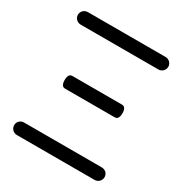

<svg xmlns="http://www.w3.org/2000/svg" viewBox="-164 -817 896 944"><g transform="rotate(30 284.5 -345.0)"><path d="M541 -659C541 -678 525 -694 505 -694H64C44 -694 28 -678 28 -659C28 -639 44 -623 64 -623H505C525 -623 541 -639 541 -659ZM460 -348C460 -372 452 -384 437 -384H155C140 -384 132 -372 132 -348C132 -324 140 -312 155 -312H437C452 -312 460 -324 460 -348ZM541 -32C541 -52 525 -67 505 -67H64C44 -67 28 -52 28 -32C28 -12 44 4 64 4H505C525 4 541 -12 541 -32Z"/></g></svg>

Font: GFS Decker
Style: Normal
Weight: 400
Foundry: George D. Matthiopoulos
Version: Version 1.000